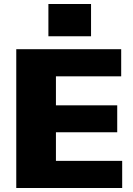

<svg xmlns="http://www.w3.org/2000/svg" viewBox="-20 -948 671 968"><path d="M218 -137H596V0H62V-700H591V-563H218L262 -668V-344L218 -417H571V-281H218L262 -354V-32ZM439 -928V-765H224V-928Z"/></svg>

Font: Pathway Extreme 28pt ExtraBold
Style: Regular
Weight: 800
Designer: Eduardo Rodriguez Tunni
Foundry: Eduardo Rodriguez Tunni
Version: Version 1.001;gftools[0.9.26]